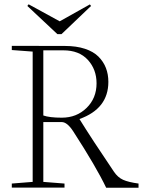

<svg xmlns="http://www.w3.org/2000/svg" viewBox="-20 -878 686 898"><path d="M248.5 -718.3 107.9 -850.1 113.8 -857.9 259.3 -778.3 400.4 -857.4 405.8 -850.1 267.6 -718.3ZM35.2 -0.5V-19.5L132.8 -27.3V-636.7L35.2 -644V-663.6H161.6V-663.1H283.7Q336.9 -663.1 377 -649.9Q417 -636.7 440.4 -613.3Q463.9 -589.8 475.3 -560.3Q486.8 -530.8 486.8 -495.1Q486.8 -369.6 351.6 -321.3Q409.2 -228 512.7 -75.2Q530.8 -48.3 555.7 -37.1Q580.6 -25.9 627.9 -19.5V0H476.6Q430.2 -97.2 322.8 -263.2Q294.4 -307.1 268.6 -307.1H182.6V-27.3L281.7 -19.5V-0.5ZM182.6 -642.6V-337.9Q211.9 -327.6 269 -327.6Q338.4 -327.6 385 -373.3Q431.6 -418.9 431.6 -488.3Q431.6 -553.2 390.9 -597.9Q350.1 -642.6 275.9 -642.6Z"/></svg>

Font: Elstob ExtraLight
Style: Regular
Weight: 200
Designer: Peter S. Baker
Version: Version 1.015